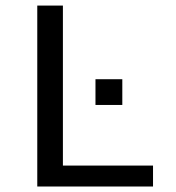

<svg xmlns="http://www.w3.org/2000/svg" viewBox="-20 -679 640 699"><path d="M115.7 0V-658.7H209V-76.2H537.1V0ZM327.6 -296.9V-390.6H425.3V-296.9Z"/></svg>

Font: Courier New
Style: Regular
Weight: 400
Designer: Steve Matteson
Foundry: Ascender Corporation
Version: Version 2.00.3